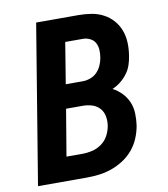

<svg xmlns="http://www.w3.org/2000/svg" viewBox="-82 -805 765 874"><g transform="rotate(-10 300.0 -367.5)"><path d="M23 0 144 -735H340Q371 -735 400.5 -730Q430 -725 455 -711.5Q480 -698 498.5 -677Q517 -656 527 -629Q537 -602 538 -572Q539 -542 534 -512Q531 -491 524 -470.5Q517 -450 503.5 -432Q490 -414 472.5 -400Q455 -386 434 -377Q457 -365 475.5 -346Q494 -327 504.5 -302.5Q515 -278 516 -250Q517 -222 513 -194Q508 -165 496.5 -137Q485 -109 465 -85Q445 -61 418.5 -44Q392 -27 363.5 -17Q335 -7 306 -3.5Q277 0 249 0ZM228 -435H307Q324 -435 342 -441.5Q360 -448 373 -461.5Q386 -475 393.5 -492Q401 -509 404 -527Q407 -545 406 -562.5Q405 -580 397.5 -594.5Q390 -609 374 -617Q358 -625 341 -625H259ZM174 -110H248Q271 -110 294 -115.5Q317 -121 336.5 -135Q356 -149 367.5 -170Q379 -191 383 -214Q387 -236 383 -258.5Q379 -281 365 -296.5Q351 -312 330.5 -318.5Q310 -325 287 -325H210Z"/></g></svg>

Font: Iosevka Extrabold Extended
Style: Italic
Weight: 800
Width: 7
Italic angle: -9°
Monospace: yes
Designer: Belleve Invis
Foundry: Belleve Invis
Version: Version 32.5.0; ttfautohint (v1.8.4)